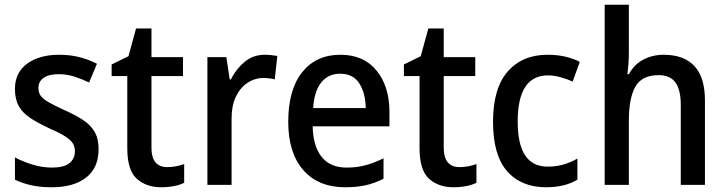

<svg xmlns="http://www.w3.org/2000/svg" viewBox="-20 -780 3066 810"><path d="M396 -151Q396 -72 343.5 -31Q291 10 198 10Q149 10 111.5 1.5Q74 -7 43 -22V-116Q74 -99 116 -86Q158 -73 199 -73Q249 -73 272.5 -91.5Q296 -110 296 -142Q296 -161 287 -175.5Q278 -190 254.5 -205Q231 -220 185 -240Q140 -261 108 -282Q76 -303 59.5 -332Q43 -361 43 -405Q43 -473 94 -511Q145 -549 230 -549Q274 -549 313 -539.5Q352 -530 389 -511L356 -432Q325 -447 293.5 -457Q262 -467 227 -467Q186 -467 164 -451.5Q142 -436 142 -409Q142 -389 152 -375.5Q162 -362 186.5 -348Q211 -334 255 -314Q298 -295 330 -274Q362 -253 379 -224Q396 -195 396 -151Z M686 -75Q704 -75 723 -78.5Q742 -82 757 -88V-9Q740 0 714 5Q688 10 660 10Q597 10 557 -26Q517 -62 517 -154V-459H451V-508L522 -543L554 -660H619V-539H752V-459H619V-157Q619 -75 686 -75Z M1097 -549Q1110 -549 1124 -547.5Q1138 -546 1150 -544L1139 -445Q1129 -448 1116 -449.5Q1103 -451 1092 -451Q1055 -451 1024 -430.5Q993 -410 975 -372Q957 -334 957 -282V0H855V-539H935L949 -445H954Q976 -489 1012 -519Q1048 -549 1097 -549Z M1416 -549Q1514 -549 1568.5 -482.5Q1623 -416 1623 -307V-247H1299Q1301 -162 1337.5 -117.5Q1374 -73 1442 -73Q1486 -73 1522.5 -83Q1559 -93 1598 -112V-26Q1561 -7 1523 1.5Q1485 10 1436 10Q1323 10 1259.5 -62.5Q1196 -135 1196 -266Q1196 -402 1255 -475.5Q1314 -549 1416 -549ZM1415 -469Q1365 -469 1335.5 -432.5Q1306 -396 1301 -324H1523Q1522 -387 1496 -428Q1470 -469 1415 -469Z M1919 -75Q1937 -75 1956 -78.5Q1975 -82 1990 -88V-9Q1973 0 1947 5Q1921 10 1893 10Q1830 10 1790 -26Q1750 -62 1750 -154V-459H1684V-508L1755 -543L1787 -660H1852V-539H1985V-459H1852V-157Q1852 -75 1919 -75Z M2284 10Q2179 10 2119.5 -57.5Q2060 -125 2060 -266Q2060 -408 2122 -478.5Q2184 -549 2290 -549Q2332 -549 2367 -540.5Q2402 -532 2426 -519L2396 -436Q2371 -447 2344 -454.5Q2317 -462 2292 -462Q2164 -462 2164 -267Q2164 -77 2290 -77Q2327 -77 2357.5 -86Q2388 -95 2416 -111V-22Q2363 10 2284 10Z M2633 -557Q2633 -533 2631 -508.5Q2629 -484 2627 -467H2633Q2655 -508 2694 -528.5Q2733 -549 2780 -549Q2865 -549 2909.5 -501.5Q2954 -454 2954 -356V0H2852V-338Q2852 -401 2829.5 -432Q2807 -463 2759 -463Q2688 -463 2660.5 -414.5Q2633 -366 2633 -272V0H2531V-760H2633Z"/></svg>

Font: Noto Sans Tamil SemiCondensed Medium
Style: Regular
Weight: 500
Width: 4
Designer: Jelle Bosma - Monotype Design Team
Foundry: Monotype Imaging Inc.
Version: Version 2.004; ttfautohint (v1.8.4.7-5d5b)